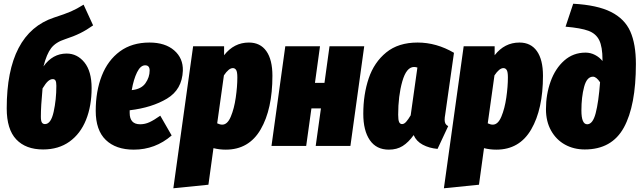

<svg xmlns="http://www.w3.org/2000/svg" viewBox="-20 -782 3432 1029"><path d="M471 -310Q471 -214 441 -139.5Q411 -65 352.5 -23Q294 19 211 19Q118 19 67 -35Q16 -89 16 -201Q16 -604 270 -688Q329 -707 360 -720.5Q391 -734 428 -757L479 -646Q444 -621 409.5 -604Q375 -587 329 -572Q279 -556 254.5 -524.5Q230 -493 213 -426Q262 -495 337 -495Q394 -495 432.5 -447.5Q471 -400 471 -310ZM282 -322Q282 -342 277.5 -350Q273 -358 263 -358Q250 -358 237.5 -347Q225 -336 208 -308Q199 -212 199 -157Q199 -134 204.5 -125.5Q210 -117 221 -117Q253 -117 267.5 -182.5Q282 -248 282 -322Z M960 -403Q956 -302 875 -253.5Q794 -205 675 -191V-177Q675 -116 731 -116Q757 -116 781 -127Q805 -138 839 -162L900 -56Q812 20 697 20Q601 20 547 -32Q493 -84 493 -188Q493 -293 525.5 -376Q558 -459 622.5 -506.5Q687 -554 781 -554Q865 -554 913.5 -512Q962 -470 960 -403ZM782 -404Q782 -432 758 -432Q733 -432 714.5 -394.5Q696 -357 686 -299Q737 -304 759.5 -336Q782 -368 782 -404Z M1015 -534H1181V-486Q1234 -554 1314 -554Q1375 -554 1407.5 -508Q1440 -462 1440 -376Q1440 -197 1377 -88.5Q1314 20 1190 20Q1156 20 1124 12L1097 208L909 227ZM1252 -367Q1252 -397 1245.5 -407Q1239 -417 1228 -417Q1206 -417 1180 -378L1144 -121Q1159 -114 1171 -114Q1199 -114 1217 -157Q1235 -200 1243.5 -259Q1252 -318 1252 -367Z M1672 0 1700 -201H1649L1621 0H1435L1509 -534H1695L1668 -338H1719L1746 -534H1932L1858 0Z M2413 -499 2366 -168Q2363 -152 2363 -140Q2363 -127 2367.5 -119Q2372 -111 2382 -106L2325 16Q2280 12 2245.5 -6.5Q2211 -25 2197 -58Q2169 -19 2138 0.5Q2107 20 2064 20Q1997 20 1962 -31Q1927 -82 1927 -172Q1927 -276 1956 -362Q1985 -448 2050 -501Q2115 -554 2218 -554Q2319 -554 2413 -499ZM2114 -167Q2114 -139 2119 -128Q2124 -117 2135 -117Q2146 -117 2157 -129.5Q2168 -142 2181 -164L2217 -420Q2208 -423 2199 -423Q2158 -423 2136 -345.5Q2114 -268 2114 -167Z M2465 -534H2631V-486Q2684 -554 2764 -554Q2825 -554 2857.5 -508Q2890 -462 2890 -376Q2890 -197 2827 -88.5Q2764 20 2640 20Q2606 20 2574 12L2547 208L2359 227ZM2702 -367Q2702 -397 2695.5 -407Q2689 -417 2678 -417Q2656 -417 2630 -378L2594 -121Q2609 -114 2621 -114Q2649 -114 2667 -157Q2685 -200 2693.5 -259Q2702 -318 2702 -367Z M2906 -197Q2906 -276 2931 -345.5Q2956 -415 3004 -457.5Q3052 -500 3118 -500Q3145 -500 3169 -487.5Q3193 -475 3209 -455V-461Q3209 -531 3191.5 -566.5Q3174 -602 3133.5 -617Q3093 -632 3011 -639L3052 -762Q3181 -755 3254.5 -718Q3328 -681 3358 -613.5Q3388 -546 3388 -439Q3388 -216 3323.5 -98.5Q3259 19 3114 19Q3055 19 3008 -7Q2961 -33 2933.5 -82Q2906 -131 2906 -197ZM3196 -341Q3176 -371 3158 -371Q3125 -371 3110.5 -316.5Q3096 -262 3096 -190Q3096 -116 3127 -116Q3157 -116 3172.5 -175.5Q3188 -235 3196 -341Z"/></svg>

Font: Fira Sans Extra Condensed Black
Style: Italic
Weight: 900
Width: 3
Italic angle: -8°
Designer: Carrois Corporate & Edenspiekermann AG
Foundry: Carrois Corporate GbR & Edenspiekermann AG
Version: Version 4.203